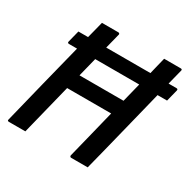

<svg xmlns="http://www.w3.org/2000/svg" viewBox="-155 -858 1020 1016"><g transform="rotate(30 355.0 -350.0)"><path d="M504 0H403Q398 0 396 -3.5Q394 -7 395 -11Q413 -85 432 -159.5Q451 -234 469 -309H200Q181 -232 161.5 -154.5Q142 -77 123 0H23Q11 0 15 -11Q46 -137 77.5 -263.5Q109 -390 141 -516H92Q81 -516 84 -527Q89 -546 93 -562.5Q97 -579 102 -598H161Q168 -623 174 -648.5Q180 -674 187 -700H287Q292 -700 294.5 -696.5Q297 -693 295 -689Q289 -666 283.5 -643.5Q278 -621 272 -598H542Q548 -624 554.5 -649.5Q561 -675 567 -700H668Q680 -700 676 -689Q670 -666 664.5 -643.5Q659 -621 653 -598H701Q712 -598 709 -587Q704 -568 700 -551.5Q696 -535 691 -516H633Q608 -413 582 -310.5Q556 -208 531 -106Q524 -78 517 -51Q510 -24 504 0ZM252 -516Q245 -487 237.5 -458Q230 -429 223 -400H492Q499 -429 506.5 -458Q514 -487 521 -516Z"/></g></svg>

Font: Recursive Sn Lnr St Med
Style: Italic
Weight: 500
Italic angle: -15°
Version: Version 1.079;hotconv 1.0.112;makeotfexe 2.5.65598; ttfautoh